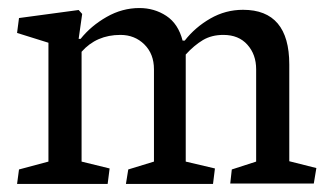

<svg xmlns="http://www.w3.org/2000/svg" viewBox="-20 -458 821 478"><path d="M434.6 -356.9H439.9Q465.8 -390.1 503.7 -411.9Q541.5 -433.6 585 -433.6Q700.2 -433.6 700.2 -297.4V-56.6L767.6 -39.6L761.2 -1H553.2L557.1 -36.1L617.7 -55.7V-285.6Q617.7 -322.3 595.9 -346.7Q574.2 -371.1 536.1 -371.1Q506.8 -371.1 485.1 -358.2Q463.4 -345.2 442.4 -322.3V-55.7L515.1 -38.6L510.3 0H293.5L299.3 -36.1L363.3 -55.7V-285.6Q363.3 -323.7 339.4 -347.4Q315.4 -371.1 279.8 -371.1Q220.2 -371.1 183.1 -329.1V-55.7L252.9 -38.6L248 0H22.5L27.3 -36.1L100.6 -55.7V-351.6L22.5 -376L27.3 -413.1L175.8 -433.1L184.6 -423.3L175.8 -361.3H180.7Q206.5 -393.6 245.4 -415.8Q284.2 -438 327.1 -438Q364.3 -438 394 -418.5Q423.8 -398.9 434.6 -356.9Z"/></svg>

Font: Neuton
Style: Regular
Weight: 400
Designer: Brian M Zick
Version: Version 1.3